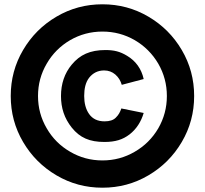

<svg xmlns="http://www.w3.org/2000/svg" viewBox="-20 -804 954 894"><path d="M457 70C534.5 70 605.5 51 671 12.5C736.5 -26 788 -77.5 826.5 -143C865 -208.5 884 -279.5 884 -357C884 -434.5 865 -505.5 826.5 -571C788 -636.5 736.5 -688 671 -726.5C605.5 -765 534.5 -784 457 -784C379.5 -784 308.5 -765 243 -726.5C177.5 -688 126 -636.5 87.5 -571C49 -505.5 30 -434.5 30 -357C30 -279.5 49 -208.5 87.5 -143C126 -77.5 177.5 -26 243 12.5C308.5 51 379.5 70 457 70ZM457 -57C402.5 -57 352.5 -70.5 306.5 -97.5C260.5 -124 224 -160.5 197.5 -206.5C170.5 -252.5 157 -302.5 157 -357C157 -411.5 170.5 -461.5 197.5 -507.5C224 -553.5 260.5 -590 306.5 -617C352.5 -643.5 402.5 -657 457 -657C511.5 -657 561.5 -643.5 607.5 -617C653.5 -590 690 -553.5 717 -507.5C743.5 -461.5 757 -411.5 757 -357C757 -302.5 743.5 -252.5 717 -206.5C690 -160.5 653.5 -124 607.5 -97.5C561.5 -70.5 511.5 -57 457 -57ZM466 -143C517.5 -143 551.5 -154 583 -178C615 -202.5 637.5 -238 649 -278L545 -299C538.5 -280.5 532.5 -269.5 519 -256C507.5 -244.5 490.5 -239 467 -239C434.5 -239 411 -250.5 395 -273C379 -295.5 372 -324.5 372 -357C372 -391.5 378.5 -420.5 395 -442C412.5 -464 435.5 -476 465 -476C485 -476 502.5 -469.5 517 -457C532.5 -443.5 541.5 -427.5 547 -409L649 -436C638.5 -484 611.5 -520.5 572 -544C539.5 -564 511 -571 471 -571C399.5 -571 352 -549 314 -503C280.5 -463 264 -413.5 264 -357C264 -301 279.5 -253.5 314 -210C352 -162.5 397.5 -143 466 -143Z"/></svg>

Font: Vela Sans ExtBd
Style: Regular
Weight: 800
Designer: Principal design: Mikhail Sharanda - project Manrope.
Design modification: Ravid Balaliev
Foundry: Mikhail Sharanda
Version: Version 1.001